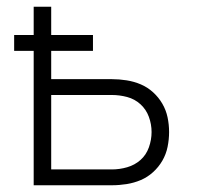

<svg xmlns="http://www.w3.org/2000/svg" viewBox="-20 -550 590 570"><path d="M80 0V-399H22V-446H80V-530H132V-446H256V-399H132V-315H312Q334 -315 356 -311.5Q378 -308 398 -299.5Q418 -291 434.5 -276Q451 -261 462 -242Q473 -223 477.5 -201.5Q482 -180 482 -158Q482 -136 477.5 -114Q473 -92 462 -73Q451 -54 434.5 -39Q418 -24 398 -15.5Q378 -7 356 -3.5Q334 0 312 0ZM132 -47H312Q335 -47 357.5 -53.5Q380 -60 397 -75Q414 -90 422 -112.5Q430 -135 430 -158Q430 -181 422 -203Q414 -225 397 -240.5Q380 -256 357.5 -262Q335 -268 312 -268H132Z"/></svg>

Font: Lode Dark Term
Style: Regular
Weight: 400
Monospace: yes
Designer: Belleve Invis
Foundry: Belleve Invis
Version: Version 29.2.0